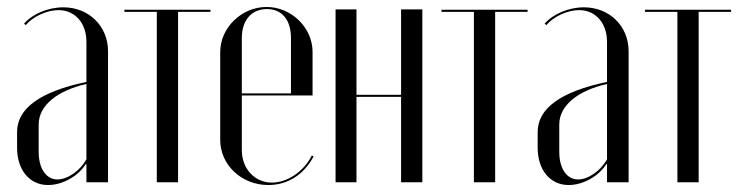

<svg xmlns="http://www.w3.org/2000/svg" viewBox="-20 -523 2131 551"><path d="M29 -99C29 -35 65 8 118 8C159 8 204 -17 226 -52H228V0H290V-376C290 -448 235 -502 162 -502C118 -502 73 -483 49 -455L54 -451C74 -475 114 -494 148 -494C195 -494 228 -457 228 -403V-288C95 -260 29 -212 29 -144ZM145 -8C112 -8 91 -40 91 -87V-166C91 -220 144 -263 228 -282V-66C210 -33 174 -8 145 -8Z M584 -495H337V-489H430V0H491V-489H584Z M612 -374V-121C612 -50 673 8 750 8C806 8 852 -22 880 -74L875 -77C852 -31 805 1 760 1C711 1 674 -39 674 -92V-249H877V-374C877 -443 817 -503 745 -503C673 -503 612 -443 612 -374ZM674 -255V-414C674 -465 702 -497 746 -497C789 -497 815 -466 815 -414V-255Z M943 -496V0H1003V-245H1131V0H1192V-496H1131V-251H1003V-496Z M1494 -495H1247V-489H1340V0H1401V-489H1494Z M1523 -99C1523 -35 1559 8 1612 8C1653 8 1698 -17 1720 -52H1722V0H1784V-376C1784 -448 1729 -502 1656 -502C1612 -502 1567 -483 1543 -455L1548 -451C1568 -475 1608 -494 1642 -494C1689 -494 1722 -457 1722 -403V-288C1589 -260 1523 -212 1523 -144ZM1639 -8C1606 -8 1585 -40 1585 -87V-166C1585 -220 1638 -263 1722 -282V-66C1704 -33 1668 -8 1639 -8Z M2078 -495H1831V-489H1924V0H1985V-489H2078Z"/></svg>

Font: Moniqa Display
Style: Regular
Weight: 400
Designer: Rajesh Rajput
Foundry: Rajesh Rajput
Version: Version 1.000